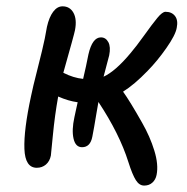

<svg xmlns="http://www.w3.org/2000/svg" viewBox="-20 -534 586 601"><path d="M95.2 -8.8Q58.6 -8.8 56.4 -67.9Q54.2 -127 77.1 -232.9Q82 -257.8 97.9 -320.1Q113.8 -382.3 120.1 -413.1Q125.5 -439.9 127 -450.2Q133.8 -480.5 146.5 -497.3Q159.2 -514.2 175.8 -514.2Q198.7 -514.2 210 -493.9Q221.2 -473.6 214.8 -439.9Q212.9 -428.7 178.2 -306.2Q210 -290 240.2 -287.1Q249.5 -326.2 256.8 -363.8Q269 -417 295.9 -417Q311 -417 319.1 -402.1Q327.1 -387.2 321.8 -360.8Q321.3 -357.9 304.2 -293.9Q341.3 -311 388.2 -367.2Q405.8 -387.7 431.2 -423.1Q456.5 -458.5 472.4 -477.8Q488.3 -497.1 498 -497.1Q517.6 -497.1 527.8 -483.9Q538.1 -470.7 533.2 -446.8Q529.3 -424.3 500.7 -383.5Q472.2 -342.8 441.9 -312Q400.4 -269 365.2 -247.1Q386.7 -217.3 424.8 -149.9Q449.7 -106.4 463.1 -62.5Q476.6 -18.6 470.2 13.2Q467.3 28.3 457 37.6Q446.8 46.9 431.2 46.9Q416 46.9 405.3 30Q394.5 13.2 381.8 -26.9Q354 -115.2 288.1 -214.8Q285.6 -201.7 281.7 -178Q277.8 -154.3 274.7 -136.7Q271.5 -119.1 269 -106Q262.7 -73.2 236.8 -73.2Q216.3 -73.2 210.2 -100.1Q204.1 -127 212.9 -167Q213.9 -170.9 217.3 -187.5Q220.7 -204.1 223.1 -213.9Q193.8 -217.8 162.1 -231.9Q151.4 -172.4 145.5 -110.4Q139.6 -48.3 139.2 -46.9Q135.7 -29.3 123.8 -19Q111.8 -8.8 95.2 -8.8Z"/></svg>

Font: Shantell Sans Irregular
Style: Italic
Weight: 400
Italic angle: -11.31°
Designer: Stephen Nixon, Anya Danilova, Shantell Martin
Foundry: Arrow Type
Version: Version 1.006;[9816181b4]